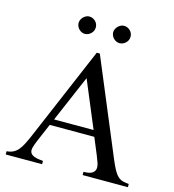

<svg xmlns="http://www.w3.org/2000/svg" viewBox="-124 -965 967 1068"><g transform="rotate(15 359.5 -431.0)"><path d="M450.2 0V-18.6Q484.9 -19 499.5 -28.6Q514.2 -38.1 516.6 -53.2Q519 -68.4 512.5 -87.6Q505.9 -106.9 497.6 -127L458 -222.2H201.2L156.2 -116.7Q147 -94.2 142.1 -77.1Q137.2 -60.1 142.3 -47.9Q147.5 -35.6 164.8 -28.6Q182.1 -21.5 216.8 -18.6V0H7.3V-18.6Q28.3 -20 43.9 -27.6Q59.6 -35.2 72 -49.3Q84.5 -63.5 95.2 -84.2Q106 -105 117.7 -131.8L350.1 -677.7H367.7L597.7 -127Q612.3 -92.3 624 -71.5Q635.7 -50.8 648.2 -39.6Q660.6 -28.3 675.5 -24.2Q690.4 -20 710.9 -18.6V0ZM332 -526.4 216.8 -257.8H444.3ZM308.6 -812Q308.6 -801.8 304.7 -792.7Q300.8 -783.7 293.7 -776.9Q286.6 -770 277.6 -765.9Q268.6 -761.7 258.3 -761.7Q248.5 -761.7 239.7 -765.9Q231 -770 224.1 -777.1Q217.3 -784.2 213.4 -793.2Q209.5 -802.2 209.5 -812Q209.5 -821.3 213.6 -830.3Q217.8 -839.4 224.6 -846.2Q231.4 -853 240.2 -857.4Q249 -861.8 258.3 -861.8Q268.6 -861.8 277.6 -857.9Q286.6 -854 293.7 -847.2Q300.8 -840.3 304.7 -831.3Q308.6 -822.3 308.6 -812ZM508.8 -812Q508.8 -801.8 504.9 -792.7Q501 -783.7 493.9 -776.9Q486.8 -770 477.8 -765.9Q468.8 -761.7 458.5 -761.7Q448.2 -761.7 439.2 -765.9Q430.2 -770 423.3 -777.1Q416.5 -784.2 412.6 -793.2Q408.7 -802.2 408.7 -812Q408.7 -821.3 413.1 -830.3Q417.5 -839.4 424.3 -846.2Q431.2 -853 440.2 -857.4Q449.2 -861.8 458.5 -861.8Q468.8 -861.8 477.8 -857.9Q486.8 -854 493.9 -847.2Q501 -840.3 504.9 -831.3Q508.8 -822.3 508.8 -812Z"/></g></svg>

Font: Doulos SIL Phon
Style: Regular
Weight: 400
Designer: Walt Agee, Victor Gaultney, Peter Martin, Debbi Hosken, Becca Hirsbrunner
Foundry: SIL International
Version: Version 5.000